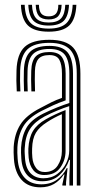

<svg xmlns="http://www.w3.org/2000/svg" viewBox="-20 -773 405 800"><path d="M299.8 0V-466Q299.8 -534.8 273.4 -564.6Q247 -594.5 186 -594.5Q123 -594.5 94.6 -567.8Q66.2 -541 64 -479.5Q63.2 -459.5 63.5 -436.8Q63.8 -414 65 -392.2H49.8Q48.5 -415 48.2 -436.9Q48 -458.8 48.8 -480Q51 -548.2 83 -577.8Q115 -607.2 186 -607.2Q255.2 -607.2 285.1 -574.4Q315 -541.5 315 -466V0ZM269.2 0V-37.2L271.8 -107H268.5Q255.2 -68.8 227.5 -43.2Q199.8 -17.8 156 -17.8Q117.8 -17.8 94.8 -42Q71.8 -66.2 68.8 -112.8Q68 -126 67.6 -136.8Q67.2 -147.5 67.8 -157.8Q70.5 -205.2 90 -239.8Q109.5 -274.2 160 -299.5Q187.5 -313.2 217.2 -325.1Q247 -337 269 -343.8V-466Q269 -521 249.9 -545Q230.8 -569 186 -569Q139 -569 117.8 -547.9Q96.5 -526.8 94.8 -478.2Q94 -458.8 94.2 -436.1Q94.5 -413.5 95.5 -392.2H80.2Q79.2 -414.2 79 -437.1Q78.8 -460 79.5 -478.8Q81.2 -534 106.1 -557.9Q131 -581.8 186 -581.8Q238.8 -581.8 261.5 -554.9Q284.2 -528 284.2 -466V0ZM147.8 7.5Q98.2 7.5 70.1 -23.4Q42 -54.2 38 -110.5Q36 -139.2 37 -160.5Q40.2 -214.5 64.6 -253.6Q89 -292.8 148.8 -323.2Q174.5 -337 194.1 -346.8Q213.8 -356.5 238.2 -365.2V-466Q238.2 -503.5 227.5 -523.5Q216.8 -543.5 186 -543.5Q153.8 -543.5 140.1 -527.4Q126.5 -511.2 125.5 -476.8Q125 -462 125 -440.8Q125 -419.5 126 -392.2H110.8Q109.8 -421.2 109.6 -441.4Q109.5 -461.5 110.2 -478Q111.5 -520.5 129.5 -538.4Q147.5 -556.2 186 -556.2Q224.8 -556.2 239.1 -533.5Q253.5 -510.8 253.5 -466V-354.8Q225.5 -345.2 201.2 -334.1Q177 -323 154 -311.2Q99 -283.2 77.2 -246.5Q55.5 -209.8 52.5 -159.2Q52 -147.5 52.2 -136.2Q52.5 -125 53.5 -111.8Q57 -60 82.5 -32.5Q108 -5 152 -5Q190.5 -5 217 -24Q243.5 -43 258 -72.5H261.5L255.2 -13.2V0H239.8V-4.5L248.8 -46H246Q228.8 -20.5 205 -6.5Q181.2 7.5 147.8 7.5ZM161 -30.2Q194.5 -30.2 218.5 -48Q242.5 -65.8 255.5 -92.4Q268.5 -119 268.5 -145.5V-330.8Q245.5 -323.5 218 -312.1Q190.5 -300.8 165.8 -287.8Q124.5 -265.8 104.9 -235.2Q85.2 -204.8 83 -155Q82.2 -144 82.9 -134.2Q83.5 -124.5 84.2 -114.2Q86.8 -72.5 107.1 -51.4Q127.5 -30.2 161 -30.2ZM164.2 -43.8Q135 -43.8 118.9 -63.8Q102.8 -83.8 99.5 -115.2Q97.5 -137.5 98.2 -154Q100.5 -199.2 117.4 -227.2Q134.2 -255.2 171 -276Q188.2 -286 210.2 -296.2Q232.2 -306.5 253.2 -314.5V-144Q253.2 -106.2 231.5 -75Q209.8 -43.8 164.2 -43.8ZM166.2 -56.2Q203 -56.2 220.4 -83.1Q237.8 -110 237.8 -143V-297.2Q221 -290 205.9 -281.9Q190.8 -273.8 176.2 -264.2Q144 -244 129.4 -219.6Q114.8 -195.2 113.8 -154Q113 -135.5 114.8 -116.8Q117 -91.2 129.8 -73.8Q142.5 -56.2 166.2 -56.2ZM182.8 -641Q123 -641 96.2 -667Q69.5 -693 67.2 -753H82.8Q84.8 -699.8 108 -676.8Q131.2 -653.8 182.8 -653.8Q234 -653.8 257.2 -676.8Q280.5 -699.8 282.8 -753H298.2Q295.5 -693 268.8 -667Q242 -641 182.8 -641ZM182.8 -666.5Q139 -666.5 119.4 -686.5Q99.8 -706.5 98 -753H113.2Q114.8 -713.5 130.9 -696.4Q147 -679.2 182.8 -679.2Q218.5 -679.2 234.5 -696.4Q250.5 -713.5 252 -753H267.5Q265.5 -706.5 245.9 -686.5Q226.2 -666.5 182.8 -666.5ZM182.8 -692Q154.8 -692 142.2 -706.1Q129.8 -720.2 128.8 -753H142.2Q142.5 -727 152.4 -715.9Q162.2 -704.8 182.8 -704.8Q203.2 -704.8 213.1 -715.9Q223 -727 223 -753H236.8Q235.5 -720.2 223 -706.1Q210.5 -692 182.8 -692Z"/></svg>

Font: Big Shoulders Inline Display Medium
Style: Regular
Weight: 500
Designer: Patric King
Foundry: XO Type Co
Version: Version 1.000